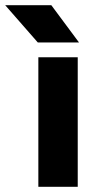

<svg xmlns="http://www.w3.org/2000/svg" viewBox="-85 -721 383 741"><path d="M61 -557H220L113 -701H-65ZM63 0H215V-500H63Z"/></svg>

Font: Unageo
Style: ExtraBold
Weight: 800
Designer: Richard Sepsi
Foundry: Richard Sepsi
Version: Version 2.000